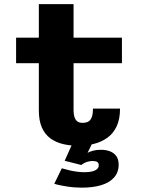

<svg xmlns="http://www.w3.org/2000/svg" viewBox="-20 -678 690 907"><path d="M163.5 -156V-658.5H327.5V-160.5Q327.5 -135.5 333 -121.8Q338.5 -108 348.2 -102.8Q358 -97.5 370.5 -97.5Q383.5 -97.5 394.5 -102.2Q405.5 -107 412.2 -121.2Q419 -135.5 419 -165H547Q547 -114.5 530.8 -80.5Q514.5 -46.5 486.5 -26.8Q458.5 -7 423.2 1.8Q388 10.5 349.5 10.5Q311 10.5 277.5 2.5Q244 -5.5 218.2 -24.2Q192.5 -43 178 -75.2Q163.5 -107.5 163.5 -156ZM56 -379.5V-500H556V-379.5ZM367 208.5Q351 208.5 333.2 207.2Q315.5 206 297.5 203.2Q279.5 200.5 263.8 197.2Q248 194 236.5 190L272 117Q292 123 309.8 127Q327.5 131 344.8 133.2Q362 135.5 380 135.5Q401 135.5 415.8 131.8Q430.5 128 438.5 120.8Q446.5 113.5 446.5 102.5Q446.5 91.5 439.2 87Q432 82.5 417 82.5Q410 82.5 400 84.5Q390 86.5 380.5 91Q371 95.5 364.5 101.5L285.5 81.5L322 0H415L378 76.5L371.5 64.5Q377 54.5 389.2 46.5Q401.5 38.5 419 34Q436.5 29.5 456.5 29.5Q479 29.5 498 36.2Q517 43 528.8 58.5Q540.5 74 540.5 100Q540.5 136 518.8 160.5Q497 185 457.8 196.8Q418.5 208.5 367 208.5Z"/></svg>

Font: Trispace Thin
Style: Bold
Weight: 700
Version: Version 1.210